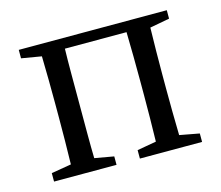

<svg xmlns="http://www.w3.org/2000/svg" viewBox="-75 -563 758 659"><g transform="rotate(-15 304.5 -234.0)"><path d="M41 0V-30L112 -42Q113 -80 113.5 -126.5Q114 -173 114 -208V-260Q114 -295 113.5 -341.5Q113 -388 112 -426L41 -438V-468H567V-438L497 -425Q496 -388 495.5 -341.5Q495 -295 495 -260V-208Q495 -173 495.5 -127Q496 -81 497 -43L567 -30V0H346V-30L414 -42Q415 -80 415.5 -126.5Q416 -173 416 -208V-260Q416 -296 415.5 -344.5Q415 -393 414 -431H195Q194 -393 194 -344.5Q194 -296 194 -260V-208Q194 -173 194 -126.5Q194 -80 195 -42L263 -30V0Z"/></g></svg>

Font: Source Serif 4 Subhead
Style: Regular
Weight: 400
Designer: Frank Grießhammer
Foundry: Adobe Systems Incorporated
Version: Version 4.004;hotconv 1.0.117;makeotfexe 2.5.65602